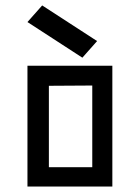

<svg xmlns="http://www.w3.org/2000/svg" viewBox="-20 -680 510 700"><path d="M80.1 0V-440.4H389.6V0ZM316.4 -368.2 158.2 -367.2V-70.3H316.4ZM133.8 -660.2 334 -530.3 280.3 -469.7 80.1 -599.6Z"/></svg>

Font: Geo
Style: Regular
Weight: 500
Version: Version 001.2